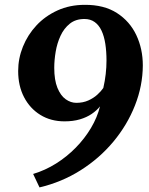

<svg xmlns="http://www.w3.org/2000/svg" viewBox="-20 -772 632 814"><path d="M147.5 22.5 120.5 -34.5Q172 -50 217.8 -78.8Q263.5 -107.5 301.2 -146Q339 -184.5 365.8 -229.5Q392.5 -274.5 404 -321Q390 -303.5 368.8 -289Q347.5 -274.5 318.8 -266Q290 -257.5 253.5 -257.5Q195.5 -257.5 151.2 -284.8Q107 -312 82 -360Q57 -408 57 -471Q57 -524 77.2 -574.2Q97.5 -624.5 134.5 -664.2Q171.5 -704 223.8 -727.8Q276 -751.5 339.5 -751.5Q421 -752 475.8 -716.8Q530.5 -681.5 558 -623Q585.5 -564.5 585.5 -494.5Q585 -408 552.2 -325Q519.5 -242 460.5 -171.2Q401.5 -100.5 321.5 -50Q241.5 0.5 147.5 22.5ZM303.5 -336Q332 -336 354.2 -346Q376.5 -356 392.5 -370.5Q408.5 -385 418 -399Q425 -429.5 428.2 -458.2Q431.5 -487 431.5 -515.5Q431.5 -554 426.5 -586.2Q421.5 -618.5 410.5 -642Q399.5 -665.5 381.5 -678.5Q363.5 -691.5 338 -691.5Q300.5 -691.5 275.8 -671.5Q251 -651.5 236.5 -620Q222 -588.5 216 -552.5Q210 -516.5 210 -484.5Q210 -432.5 223.5 -399.5Q237 -366.5 258.5 -351.2Q280 -336 303.5 -336Z"/></svg>

Font: Merriweather 28pt ExtraBold
Style: Italic
Weight: 800
Italic angle: -7.8°
Version: Version 2.101